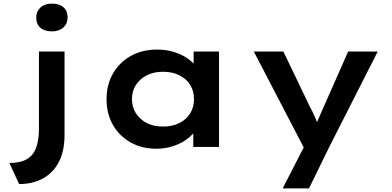

<svg xmlns="http://www.w3.org/2000/svg" viewBox="-20 -815 2176 1065"><path d="M86 206 32 89Q92 89 128 68.5Q164 48 180 5.5Q196 -37 196 -101V-529H338V-67Q338 22 307 82.5Q276 143 219 174.5Q162 206 86 206ZM268 -641Q227 -641 204 -661Q181 -681 181 -718Q181 -752 204.5 -773.5Q228 -795 268 -795Q309 -795 332 -775Q355 -755 355 -718Q355 -684 331.5 -662.5Q308 -641 268 -641Z M847 10Q766 10 703.5 -25.5Q641 -61 606 -123Q571 -185 571 -265Q571 -345 607 -407.5Q643 -470 706 -505Q769 -540 852 -540Q901 -540 942 -527.5Q983 -515 1014 -495Q1045 -475 1064.5 -450Q1084 -425 1088 -401L1054 -400V-529H1195V0H1052V-138L1082 -133Q1078 -107 1058 -82Q1038 -57 1006.5 -36Q975 -15 934 -2.5Q893 10 847 10ZM884 -113Q936 -113 975 -132.5Q1014 -152 1035 -186.5Q1056 -221 1056 -265Q1056 -310 1035 -344Q1014 -378 975 -397.5Q936 -417 884 -417Q833 -417 794.5 -397.5Q756 -378 734 -344Q712 -310 712 -265Q712 -221 734 -186.5Q756 -152 794.5 -132.5Q833 -113 884 -113Z M1548 230 1687 -41 1683 38 1388 -529H1552L1694 -233Q1712 -199 1727 -165.5Q1742 -132 1751 -102L1721 -96Q1732 -123 1747 -157.5Q1762 -192 1779 -230L1911 -529H2075L1805 3L1694 230Z"/></svg>

Font: Lexend Giga SemiBold
Style: Regular
Weight: 600
Designer: Bonnie Shaver-Troup, Thomas Jockin
Foundry: Lexend
Version: Version 1.007